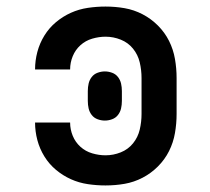

<svg xmlns="http://www.w3.org/2000/svg" viewBox="-20 -558 640 586"><path d="M302 8Q275 8 248 4Q221 0 196.5 -11Q172 -22 151 -39.5Q130 -57 115.5 -80.5Q101 -104 94 -130.5Q87 -157 87 -184Q87 -184 87 -184Q87 -184 87 -184H194Q194 -184 194 -184Q194 -184 194 -184Q194 -163 202 -143.5Q210 -124 225.5 -110Q241 -96 261.5 -90Q282 -84 302 -84Q326 -84 348.5 -93Q371 -102 386 -120.5Q401 -139 406.5 -162.5Q412 -186 412 -210V-320Q412 -344 406.5 -367.5Q401 -391 386 -409.5Q371 -428 348.5 -437Q326 -446 302 -446Q282 -446 261.5 -440Q241 -434 225.5 -420Q210 -406 202 -386.5Q194 -367 194 -346Q194 -346 194 -346Q194 -346 194 -346H87Q87 -346 87 -346Q87 -346 87 -346Q87 -373 94 -399.5Q101 -426 115.5 -449.5Q130 -473 151 -490.5Q172 -508 196.5 -519Q221 -530 248 -534Q275 -538 302 -538Q332 -538 360.5 -533Q389 -528 415 -514.5Q441 -501 462 -480Q483 -459 496 -433Q509 -407 514 -378Q519 -349 519 -320V-210Q519 -181 514 -152Q509 -123 496 -97Q483 -71 462 -50Q441 -29 415 -15.5Q389 -2 360.5 3Q332 8 302 8ZM300 -190Q289 -190 278 -194Q267 -198 260 -207Q253 -216 250.5 -227Q248 -238 248 -250V-280Q248 -292 250.5 -303Q253 -314 260 -323Q267 -332 278 -336Q289 -340 300 -340Q311 -340 322 -336Q333 -332 340 -323Q347 -314 349.5 -303Q352 -292 352 -280V-250Q352 -238 349.5 -227Q347 -216 340 -207Q333 -198 322 -194Q311 -190 300 -190Z"/></svg>

Font: Iosevka Slab Semibold Extended
Style: Regular
Weight: 600
Width: 7
Monospace: yes
Designer: Belleve Invis
Foundry: Belleve Invis
Version: Version 11.1.0; ttfautohint (v1.8.3)